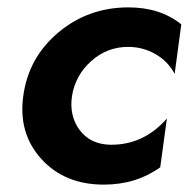

<svg xmlns="http://www.w3.org/2000/svg" viewBox="-20 -490 511 520"><path d="M175 -230Q167 -176 196 -137.5Q225 -99 279 -98Q369 -97 432 -169L414 -37Q349 10 261 10Q155 10 92 -59.5Q29 -129 43 -230Q57 -334 138 -402Q219 -470 328 -470Q414 -470 471 -424L453 -290Q435 -324 401 -343.5Q367 -363 327 -363Q270 -363 227 -324.5Q184 -286 175 -230Z"/></svg>

Font: Jost* 600 Semi
Style: Italic
Weight: 600
Italic angle: -10°
Version: Version 3.500